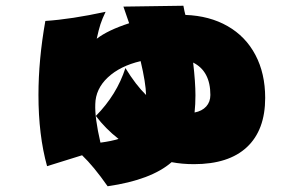

<svg xmlns="http://www.w3.org/2000/svg" viewBox="-20 -629 1040 669"><path d="M904 -288Q904 -176 840.5 -116.5Q777 -57 656 -57Q614 -57 578 -64Q507 -2 355 20Q306 -50 266 -88L144 -50Q114 -158 114 -298Q114 -421 138 -556Q229 -562 348 -588Q336 -563 330 -544.5Q324 -526 317 -494Q356 -524 430 -548L410 -606L619 -609Q623 -587 626 -577Q710 -574 773 -538Q836 -502 870 -437.5Q904 -373 904 -288ZM393 -145Q347 -181 314 -225Q387 -299 417 -392Q453 -333 489 -298Q488 -340 470 -416Q398 -399 355.5 -359Q313 -319 312 -266Q310 -218 330 -132Q368 -137 393 -145ZM713 -298Q713 -381 653 -411Q661 -342 661 -297Q661 -266 658 -237Q684 -242 698.5 -258Q713 -274 713 -298Z"/></svg>

Font: Dela Gothic One
Style: Regular
Weight: 400
Designer: aratakana
Foundry: aratakana
Version: Version 1.004